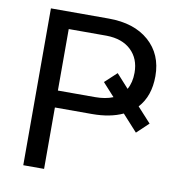

<svg xmlns="http://www.w3.org/2000/svg" viewBox="-80 -784 798 857"><g transform="rotate(10 319.0 -355.5)"><path d="M176.3 -278.3V0H82V-710.9H344.2Q459.5 -710.9 526.6 -651.9Q593.8 -592.8 593.8 -493.7Q593.8 -402.8 543.5 -348.1L605 -280.8L551.8 -230.5L483.9 -305.2Q426.3 -278.3 344.2 -278.3ZM481.4 -416.5Q499.5 -448.2 499.5 -492.7Q499.5 -556.2 459.2 -594.5Q418.9 -632.8 348.1 -633.8H176.3V-355H344.2Q392.1 -355 425.8 -369.1L372.1 -428.2L425.8 -478Z"/></g></svg>

Font: SteelSelectRoboto
Style: Roboto-Regular
Weight: 400
Designer: Google
Version: Version 2.137; 2017